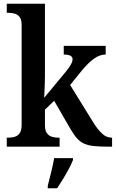

<svg xmlns="http://www.w3.org/2000/svg" viewBox="-20 -780 616 1021"><path d="M16 0V-48H26Q42 -48 58 -52.5Q74 -57 84.5 -71.5Q95 -86 95 -116V-648Q95 -676 84.5 -689.5Q74 -703 58 -707.5Q42 -712 26 -712H16V-760H219V-375Q219 -357 218 -330.5Q217 -304 216 -282.5Q215 -261 215 -260L331 -400Q352 -426 359 -440.5Q366 -455 366 -465Q366 -490 319 -490V-536H542V-490Q510 -490 479 -467.5Q448 -445 412 -401L353 -328L476 -129Q501 -89 524 -68.5Q547 -48 573 -48H576V0H563Q515 0 483 -3Q451 -6 429 -15.5Q407 -25 389.5 -44.5Q372 -64 353 -97L268 -244L219 -197V-114Q219 -85 230 -71Q241 -57 257 -52.5Q273 -48 288 -48H297V0ZM234 208Q242 176 252 136Q262 96 268 61H368V71Q360 92 345.5 119Q331 146 314.5 173Q298 200 284 221H234Z"/></svg>

Font: Noto Serif SemiCondensed SemiBold
Style: Regular
Weight: 600
Width: 4
Designer: Monotype Design Team
Foundry: Monotype Imaging Inc.
Version: Version 2.013; ttfautohint (v1.8.4.7-5d5b)